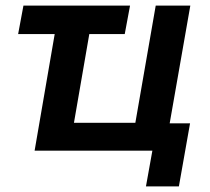

<svg xmlns="http://www.w3.org/2000/svg" viewBox="-20 -540 753 688"><path d="M45 -418H176L104 0H526L503 128H621L661 -98H588L662 -520H538L465 -100H245L300 -418H427L446 -520H64Z"/></svg>

Font: Fixel Display 20240404 SemiBold
Style: Italic
Weight: 600
Italic angle: -10°
Designer: AlfaBravo + MacPaw
Foundry: Kyrylo Tkachov, Marchela Mozhyna, Serhii Makarenko, Maria Weinstein, Zakhar Kryvoshyya
Version: Version 1.211;Glyphs 3.2 (3225)